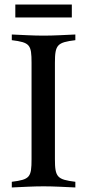

<svg xmlns="http://www.w3.org/2000/svg" viewBox="-20 -826 382 846"><path d="M296.5 -749V-806H47.5V-749ZM119 -125C119 -45 112 -35 32 -25V0C79 -2 125 -5 172 -5C218 -5 266 -2 312 0V-25C232 -35 222 -45 222 -125V-549C222 -629 232 -639 312 -649V-674C266 -672 218 -669 172 -669C125 -669 79 -672 32 -674V-649C112 -639 119 -629 119 -549Z"/></svg>

Font: Sibila
Style: Regular
Weight: 400
Designer: Stefan Peev
Foundry: Context Ltd
Version: Version 1.000